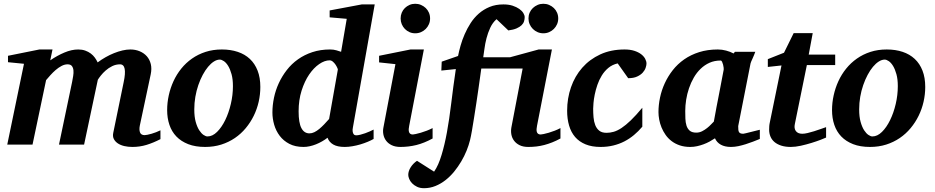

<svg xmlns="http://www.w3.org/2000/svg" viewBox="-20 -760 4914 1009"><path d="M823.2 -28.8Q785.2 -9.3 749.8 1.5Q714.4 12.2 675.8 12.2Q652.8 12.2 633.1 7.6Q613.3 2.9 599.1 -6.6Q585 -16.1 578.1 -29.8Q571.3 -43.5 575.2 -62L629.9 -328.1Q649.9 -421.9 610.8 -421.9Q588.9 -421.9 569.6 -412.4Q550.3 -402.8 535.4 -389.6Q520.5 -376.5 509.8 -362.8Q499 -349.1 494.1 -340.8L421.9 0H290L358.9 -329.1Q361.8 -343.8 364.5 -360.1Q367.2 -376.5 366 -390.1Q364.7 -403.8 357.9 -412.8Q351.1 -421.9 335 -421.9Q319.3 -421.9 303.2 -413.3Q287.1 -404.8 272.5 -392.1Q257.8 -379.4 244.9 -365Q231.9 -350.6 222.2 -338.9L150.9 0H18.1L106 -424.8L22 -433.1V-466.8L187 -500H255.9L244.1 -442.9Q280.3 -467.8 318.4 -483.9Q356.4 -500 391.1 -500Q411.6 -500 428 -494.1Q444.3 -488.3 457 -478.8Q469.7 -469.2 478.5 -457Q487.3 -444.8 493.2 -432.1Q512.7 -446.8 534.7 -459.2Q556.6 -471.7 579.1 -480.7Q601.6 -489.7 623.5 -494.9Q645.5 -500 665 -500Q691.4 -500 713.9 -490.7Q736.3 -481.4 751.5 -464.4Q766.6 -447.3 772.5 -423.1Q778.3 -398.9 772 -369.1L714.8 -100.1Q710.4 -78.6 715.8 -64.2Q721.2 -49.8 740.2 -49.8Q745.1 -49.8 754.9 -51.8Q764.6 -53.7 776.4 -57.1Q788.1 -60.5 800.3 -65.2Q812.5 -69.8 823.2 -75.2Z M1204.1 -307.1Q1204.1 -343.8 1196.8 -370.1Q1189.5 -396.5 1179 -413.6Q1168.5 -430.7 1156.5 -438.7Q1144.5 -446.8 1135.3 -446.8Q1120.1 -446.8 1104.2 -436.8Q1088.4 -426.8 1073.5 -408.9Q1058.6 -391.1 1045.4 -366.5Q1032.2 -341.8 1022.2 -312.7Q1012.2 -283.7 1006.6 -251.2Q1001 -218.8 1001 -185.1Q1001 -146.5 1008.5 -119.4Q1016.1 -92.3 1027.1 -75.4Q1038.1 -58.6 1049.8 -50.8Q1061.5 -43 1070.3 -43Q1096.7 -43 1120.8 -66.9Q1145 -90.8 1163.6 -128.9Q1182.1 -167 1193.1 -213.9Q1204.1 -260.7 1204.1 -307.1ZM1348.1 -303.2Q1348.1 -263.7 1339.4 -225.1Q1330.6 -186.5 1313.5 -151.6Q1296.4 -116.7 1271.5 -86.7Q1246.6 -56.6 1214.4 -34.7Q1182.1 -12.7 1142.8 -0.2Q1103.5 12.2 1058.1 12.2Q1006.8 12.2 969.2 -2.4Q931.6 -17.1 907 -42.7Q882.3 -68.4 870.4 -103.8Q858.4 -139.2 858.4 -181.2Q858.4 -220.2 866.9 -259Q875.5 -297.9 891.8 -333.5Q908.2 -369.1 932.6 -399.4Q957 -429.7 989 -452.1Q1021 -474.6 1060.3 -487.3Q1099.6 -500 1146 -500Q1191.9 -500 1229.2 -487.5Q1266.6 -475.1 1293 -450.4Q1319.3 -425.8 1333.7 -388.9Q1348.1 -352.1 1348.1 -303.2Z M1755.4 -394Q1755.9 -396 1752.4 -403.8Q1749 -411.6 1743.2 -420.4Q1737.3 -429.2 1729.2 -436Q1721.2 -442.9 1712.4 -442.9Q1686 -442.9 1657.5 -423.3Q1628.9 -403.8 1604.7 -368.4Q1580.6 -333 1564.9 -283.7Q1549.3 -234.4 1549.3 -174.8Q1549.3 -114.3 1564 -86.7Q1578.6 -59.1 1606.4 -59.1Q1619.1 -59.1 1632.1 -65.4Q1645 -71.8 1658 -82.5Q1670.9 -93.3 1683.8 -106.7Q1696.8 -120.1 1709.5 -134.8ZM1834.5 -89.8Q1832 -77.6 1833.3 -69.6Q1834.5 -61.5 1837.2 -56.9Q1839.8 -52.2 1843.8 -50.5Q1847.7 -48.8 1850.6 -48.8Q1860.8 -48.8 1873.5 -52Q1886.2 -55.2 1899.2 -59.8Q1912.1 -64.5 1923.6 -69.6Q1935.1 -74.7 1943.4 -79.1V-29.8Q1930.7 -22.5 1912.6 -14.9Q1894.5 -7.3 1874 -1.2Q1853.5 4.9 1832.3 8.5Q1811 12.2 1791.5 12.2Q1753.4 12.2 1731.4 -0.5Q1709.5 -13.2 1701.2 -36.1Q1688 -25.9 1672.6 -17.1Q1657.2 -8.3 1640.9 -1.7Q1624.5 4.9 1607.9 8.5Q1591.3 12.2 1575.2 12.2Q1531.7 12.2 1500.7 -3.9Q1469.7 -20 1450 -46.1Q1430.2 -72.3 1420.9 -104.5Q1411.6 -136.7 1411.6 -168.9Q1411.6 -207 1419.9 -246.6Q1428.2 -286.1 1445.1 -322.8Q1461.9 -359.4 1487.1 -391.8Q1512.2 -424.3 1545.9 -448.2Q1579.6 -472.2 1621.8 -486.1Q1664.1 -500 1714.4 -500Q1732.9 -500 1747.8 -495.6Q1762.7 -491.2 1772.5 -487.8L1802.2 -661.1L1712.4 -668.9V-705.1L1881.3 -736.8H1949.2Z M2253.4 -32.2Q2208.5 -7.8 2168 2.2Q2127.4 12.2 2084.5 12.2Q2057.1 12.2 2038.3 2.9Q2019.5 -6.3 2008.8 -21Q1998 -35.6 1994.6 -54Q1991.2 -72.3 1995.1 -90.8L2058.1 -422.9L1972.2 -432.1V-466.8L2137.2 -500H2207.5L2130.4 -99.1Q2128.4 -90.3 2127.9 -82Q2127.4 -73.7 2129.2 -67.4Q2130.9 -61 2135.7 -57.1Q2140.6 -53.2 2149.4 -53.2Q2153.3 -53.2 2164.8 -55.7Q2176.3 -58.1 2191.4 -62.5Q2206.5 -66.9 2222.9 -73.2Q2239.3 -79.6 2253.4 -86.9ZM2240.2 -663.1Q2240.2 -647 2234.1 -632.8Q2228 -618.7 2217.3 -607.9Q2206.5 -597.2 2192.4 -591.1Q2178.2 -585 2162.1 -585Q2146 -585 2132.1 -591.1Q2118.2 -597.2 2107.7 -607.9Q2097.2 -618.7 2091.3 -632.8Q2085.4 -647 2085.4 -663.1Q2085.4 -679.2 2091.3 -693.4Q2097.2 -707.5 2107.7 -717.8Q2118.2 -728 2132.1 -734.1Q2146 -740.2 2162.1 -740.2Q2178.2 -740.2 2192.4 -734.1Q2206.5 -728 2217.3 -717.8Q2228 -707.5 2234.1 -693.4Q2240.2 -679.2 2240.2 -663.1Z M2925.3 -32.2Q2902.8 -20 2881.8 -11.7Q2860.8 -3.4 2840.3 2Q2819.8 7.3 2799.1 9.8Q2778.3 12.2 2756.3 12.2Q2729 12.2 2710.4 2.9Q2691.9 -6.3 2681.2 -21Q2670.4 -35.6 2667.2 -54Q2664.1 -72.3 2667.5 -90.8L2726.6 -399.9H2509.3Q2507.3 -385.7 2503.4 -357.7Q2499.5 -329.6 2494.4 -293.7Q2489.3 -257.8 2483.2 -217.8Q2477.1 -177.7 2471.2 -140.6Q2465.3 -103.5 2460 -72.5Q2454.6 -41.5 2450.2 -23.9Q2443.8 2.4 2432.1 31.5Q2420.4 60.5 2403.8 88.6Q2387.2 116.7 2366.5 142.1Q2345.7 167.5 2321 186.8Q2296.4 206.1 2268.1 217.5Q2239.7 229 2208.5 229Q2187 229 2171.4 221.4Q2155.8 213.9 2145.5 203.1Q2135.3 192.4 2130.4 180.2Q2125.5 168 2125.5 159.2Q2125.5 139.2 2138.2 119.1Q2150.9 99.1 2171.4 85L2261.2 142.1Q2272.9 125.5 2282.7 103.3Q2292.5 81.1 2300.5 54.4Q2308.6 27.8 2315.7 -2.2Q2322.8 -32.2 2328.6 -64Q2341.3 -133.3 2351.3 -217.3Q2361.3 -301.3 2375.5 -397L2299.3 -389.2L2301.3 -436L2387.2 -465.8Q2392.1 -490.7 2400.4 -520.3Q2408.7 -549.8 2421.9 -580.1Q2435.1 -610.4 2453.1 -638.4Q2471.2 -666.5 2496.1 -688.5Q2521 -710.4 2553 -723.6Q2585 -736.8 2625.5 -736.8Q2653.3 -736.8 2674.1 -730Q2694.8 -723.1 2709 -713.1Q2723.1 -703.1 2730.2 -691.4Q2737.3 -679.7 2737.3 -669.9Q2737.3 -658.7 2733.9 -647.7Q2730.5 -636.7 2720.9 -627.4Q2711.4 -618.2 2694.6 -610.8Q2677.7 -603.5 2651.4 -600.1L2589.4 -659.2Q2568.8 -641.1 2556.4 -614.3Q2543.9 -587.4 2536.6 -558.8Q2529.3 -530.3 2525.9 -503.7Q2522.5 -477.1 2519.5 -459H2660.2L2810.5 -500H2880.4L2802.2 -99.1Q2800.3 -90.3 2799.8 -82Q2799.3 -73.7 2801 -67.4Q2802.7 -61 2807.6 -57.1Q2812.5 -53.2 2821.3 -53.2Q2825.7 -53.2 2837.4 -55.7Q2849.1 -58.1 2864 -62.5Q2878.9 -66.9 2895.3 -73.2Q2911.6 -79.6 2925.3 -86.9ZM2913.6 -663.1Q2913.6 -647 2907.5 -632.8Q2901.4 -618.7 2890.6 -607.9Q2879.9 -597.2 2865.7 -591.1Q2851.6 -585 2835.4 -585Q2819.3 -585 2805.2 -591.1Q2791 -597.2 2780.3 -607.9Q2769.5 -618.7 2763.4 -632.8Q2757.3 -647 2757.3 -663.1Q2757.3 -679.2 2763.4 -693.4Q2769.5 -707.5 2780.3 -717.8Q2791 -728 2805.2 -734.1Q2819.3 -740.2 2835.4 -740.2Q2851.6 -740.2 2865.7 -734.1Q2879.9 -728 2890.6 -717.8Q2901.4 -707.5 2907.5 -693.4Q2913.6 -679.2 2913.6 -663.1Z M3377.4 -425.8Q3377.4 -417 3373 -403.8Q3368.7 -390.6 3357.7 -378.4Q3346.7 -366.2 3328.1 -357.7Q3309.6 -349.1 3281.2 -349.1L3226.1 -426.8Q3197.8 -420.4 3177.2 -403.3Q3156.7 -386.2 3142.6 -363.3Q3128.4 -340.3 3119.4 -314Q3110.4 -287.6 3105.5 -263.2Q3100.6 -238.8 3098.9 -219Q3097.2 -199.2 3097.2 -189Q3097.2 -166 3099.1 -143.3Q3101.1 -120.6 3108.2 -102.5Q3115.2 -84.5 3129.2 -73.2Q3143.1 -62 3167.5 -62Q3186 -62 3205.1 -67.4Q3224.1 -72.8 3246.3 -87.4Q3268.6 -102.1 3295.2 -127.7Q3321.8 -153.3 3355.5 -193.8V-94.2Q3335 -69.8 3311.5 -50.3Q3288.1 -30.8 3261 -16.8Q3233.9 -2.9 3202.9 4.6Q3171.9 12.2 3136.2 12.2Q3090.3 12.2 3057.1 -1.5Q3023.9 -15.1 3002.4 -40Q2981 -64.9 2970.7 -100.1Q2960.4 -135.3 2960.4 -178.2Q2960.4 -243.2 2980.7 -301.5Q3001 -359.9 3039.8 -404.1Q3078.6 -448.2 3134.5 -474.1Q3190.4 -500 3262.2 -500Q3292 -500 3313.7 -492.9Q3335.4 -485.8 3349.6 -474.9Q3363.8 -463.9 3370.6 -450.9Q3377.4 -438 3377.4 -425.8Z M3783.2 -394Q3783.7 -396 3783 -403.8Q3782.2 -411.6 3780 -420.2Q3777.8 -428.7 3774.7 -435.3Q3771.5 -441.9 3767.1 -441.9Q3734.9 -441.9 3708.7 -430.2Q3682.6 -418.5 3661.9 -398.4Q3641.1 -378.4 3626 -352.1Q3610.8 -325.7 3600.8 -296.1Q3590.8 -266.6 3585.9 -235.8Q3581.1 -205.1 3581.1 -176.8Q3581.1 -156.7 3581.8 -136.7Q3582.5 -116.7 3587.6 -100.1Q3592.8 -83.5 3604.7 -73.2Q3616.7 -63 3639.2 -63Q3655.3 -63 3669.7 -70.3Q3684.1 -77.6 3696 -87.2Q3708 -96.7 3717 -106.4Q3726.1 -116.2 3731.4 -121.1Q3734.9 -141.1 3737.1 -152.1Q3739.3 -163.1 3741 -173.1Q3742.7 -183.1 3745.1 -195.8Q3747.6 -208.5 3752.2 -232.2Q3756.8 -255.9 3764.2 -294.2Q3771.5 -332.5 3783.2 -394ZM3973.1 -29.8Q3956.1 -22.9 3937.3 -15.6Q3918.5 -8.3 3898.9 -2.2Q3879.4 3.9 3859.9 8.1Q3840.3 12.2 3821.3 12.2Q3789.6 12.2 3768.3 0.5Q3747.1 -11.2 3737.3 -33.2Q3724.1 -24.4 3709 -16.1Q3693.8 -7.8 3677.2 -1.7Q3660.6 4.4 3643.1 8.3Q3625.5 12.2 3607.4 12.2Q3576.7 12.2 3552.2 3.9Q3527.8 -4.4 3509.3 -18.6Q3490.7 -32.7 3477.8 -51.3Q3464.8 -69.8 3456.5 -90.1Q3448.2 -110.4 3444.3 -131.3Q3440.4 -152.3 3440.4 -170.9Q3440.4 -208 3448.5 -246.8Q3456.5 -285.6 3473.4 -322.3Q3490.2 -358.9 3515.6 -391.4Q3541 -423.8 3575.7 -448Q3610.4 -472.2 3654.5 -486.1Q3698.7 -500 3752.4 -500Q3774.4 -500 3796.1 -494.1Q3817.9 -488.3 3835 -479L3842.3 -487.8H3949.2Q3946.8 -480.5 3942.9 -471.2Q3939 -461.9 3935.1 -453.1Q3931.2 -444.3 3928 -437.3Q3924.8 -430.2 3924.3 -426.8L3859.4 -97.2Q3859.4 -85.9 3860.1 -78.1Q3860.8 -70.3 3863.8 -65.7Q3866.7 -61 3872.1 -59.1Q3877.4 -57.1 3886.2 -57.1Q3888.2 -57.1 3900.6 -60.1Q3913.1 -63 3928 -66.9Q3942.9 -70.8 3956.1 -74Q3969.2 -77.1 3973.1 -78.1Z M4220.2 -418 4157.2 -108.9Q4151.9 -85.4 4162.4 -71.3Q4172.9 -57.1 4196.3 -57.1Q4208 -57.1 4224.4 -61Q4240.7 -64.9 4258.3 -70.3Q4275.9 -75.7 4292.5 -81.8Q4309.1 -87.9 4321.3 -91.8V-37.1Q4313 -33.2 4292 -25.1Q4271 -17.1 4244.1 -8.8Q4217.3 -0.5 4188.5 5.9Q4159.7 12.2 4136.2 12.2Q4107.4 12.2 4085.9 5.4Q4064.5 -1.5 4050.3 -13.4Q4036.1 -25.4 4029.1 -42Q4022 -58.6 4022 -78.1Q4022 -87.9 4022.7 -97.7Q4023.4 -107.4 4025.9 -118.2L4086.9 -416L4015.1 -408.2V-449.2L4100.1 -482.9L4150.9 -585.9H4251L4230 -473.1H4369.1V-418Z M4698.2 -307.1Q4698.2 -343.8 4690.9 -370.1Q4683.6 -396.5 4673.1 -413.6Q4662.6 -430.7 4650.6 -438.7Q4638.7 -446.8 4629.4 -446.8Q4614.3 -446.8 4598.4 -436.8Q4582.5 -426.8 4567.6 -408.9Q4552.7 -391.1 4539.6 -366.5Q4526.4 -341.8 4516.4 -312.7Q4506.3 -283.7 4500.7 -251.2Q4495.1 -218.8 4495.1 -185.1Q4495.1 -146.5 4502.7 -119.4Q4510.3 -92.3 4521.2 -75.4Q4532.2 -58.6 4543.9 -50.8Q4555.7 -43 4564.5 -43Q4590.8 -43 4615 -66.9Q4639.2 -90.8 4657.7 -128.9Q4676.3 -167 4687.3 -213.9Q4698.2 -260.7 4698.2 -307.1ZM4842.3 -303.2Q4842.3 -263.7 4833.5 -225.1Q4824.7 -186.5 4807.6 -151.6Q4790.5 -116.7 4765.6 -86.7Q4740.7 -56.6 4708.5 -34.7Q4676.3 -12.7 4637 -0.2Q4597.7 12.2 4552.2 12.2Q4501 12.2 4463.4 -2.4Q4425.8 -17.1 4401.1 -42.7Q4376.5 -68.4 4364.5 -103.8Q4352.5 -139.2 4352.5 -181.2Q4352.5 -220.2 4361.1 -259Q4369.6 -297.9 4386 -333.5Q4402.3 -369.1 4426.8 -399.4Q4451.2 -429.7 4483.2 -452.1Q4515.1 -474.6 4554.4 -487.3Q4593.8 -500 4640.1 -500Q4686 -500 4723.4 -487.5Q4760.7 -475.1 4787.1 -450.4Q4813.5 -425.8 4827.9 -388.9Q4842.3 -352.1 4842.3 -303.2Z"/></svg>

Font: Charis SIL Afr
Style: Bold Italic
Weight: 700
Italic angle: -11°
Foundry: SIL International
Version: Version 5.000